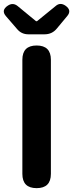

<svg xmlns="http://www.w3.org/2000/svg" viewBox="-25 -976 380 996"><path d="M165 0Q91 0 91 -74V-666Q91 -740 165 -740Q239 -740 239 -666V-370V-74Q239 0 165 0ZM122 -798Q86 -798 63 -826L6 -892Q-21 -923 16 -947Q42 -964 66 -945L162 -866H167L264 -945Q287 -965 314 -947Q349 -923 324 -893L269 -827Q245 -798 206 -798H165Z"/></svg>

Font: GenSenRounded JP B
Style: Regular
Weight: 700
Version: Version 1.501;PS 1;hotconv 16.6.51;makeotf.lib2.5.65220